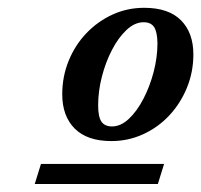

<svg xmlns="http://www.w3.org/2000/svg" viewBox="-20 -705 516 492"><path d="M69 -233.5 85 -285H400.5L384.5 -233.5ZM349.5 -685Q412 -685 443.8 -653Q475.5 -621 475.5 -565.5Q475.5 -520.5 459 -480.2Q442.5 -440 413.8 -409.2Q385 -378.5 346.8 -361Q308.5 -343.5 265.5 -343.5Q203.5 -343.5 171.5 -375.5Q139.5 -407.5 139.5 -463.5Q139.5 -508.5 155.8 -548.8Q172 -589 201 -619.5Q230 -650 268 -667.5Q306 -685 349.5 -685ZM267 -381Q289.5 -381 310.2 -400.5Q331 -420 347.5 -451.8Q364 -483.5 373.8 -521Q383.5 -558.5 383.5 -594.5Q383 -623.5 374.8 -635.8Q366.5 -648 348 -648Q325.5 -648 304.5 -628.5Q283.5 -609 267 -577.2Q250.5 -545.5 241 -508.2Q231.5 -471 231.5 -435Q231.5 -405.5 240 -393.2Q248.5 -381 267 -381Z"/></svg>

Font: Newsreader 24pt SemiBold
Style: Italic
Weight: 600
Italic angle: -17°
Designer: Hugues Gentile
Foundry: Production Type
Version: Version 1.003